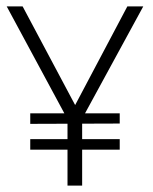

<svg xmlns="http://www.w3.org/2000/svg" viewBox="-20 -583 480 603"><path d="M194 -205 1 -563H51L216 -253L380 -563H430L235 -205ZM75 -113V-146H356V-113ZM75 -194V-227H356V-195ZM192 0V-218H238V0Z"/></svg>

Font: Darker Grotesque Light
Style: Regular
Weight: 400
Version: Version 1.000;gftools[0.9.28]